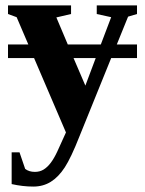

<svg xmlns="http://www.w3.org/2000/svg" viewBox="-20 -479 540 715"><path d="M490.2 -262.7H394L275.9 28.8Q244.6 108.4 221.2 144.3Q197.8 180.2 169.2 198Q140.6 215.8 104 215.8Q64.5 215.8 23.4 206.5V88.4H52.7L73.7 149.9Q87.9 161.1 109.9 161.1Q128.4 161.1 142.6 152.3Q156.7 143.6 169.2 127Q181.6 110.4 192.9 86.2Q204.1 62 225.6 14.2L106.9 -262.7H9.8V-313.5H85.4L42 -415L9.8 -426.8V-459H244.6V-426.8L189.9 -414.1L232.4 -313.5H355.5L394 -415L340.3 -426.8V-459H490.2V-426.8L457 -417L415 -313.5H490.2ZM297.9 -160.2 336.4 -262.7H253.9Z"/></svg>

Font: Tinos
Style: Bold
Weight: 700
Designer: Steve Matteson
Foundry: Monotype Imaging Inc.
Version: Version 1.23